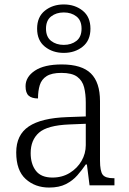

<svg xmlns="http://www.w3.org/2000/svg" viewBox="-20 -834 582 864"><path d="M201 10Q138 10 95.5 -28.5Q53 -67 53 -148Q53 -227 109.5 -265Q166 -303 283 -307L366 -310V-372Q366 -411 358.5 -441Q351 -471 327.5 -488.5Q304 -506 256 -506Q213 -506 190 -491.5Q167 -477 159 -451Q151 -425 151 -391Q123 -391 109 -403.5Q95 -416 95 -446Q95 -488 137 -516Q179 -544 258 -544Q348 -544 389 -503.5Q430 -463 430 -379V-112Q430 -64 442 -48Q454 -32 491 -32H495V0H383L371 -94H366Q349 -69 328 -45Q307 -21 276.5 -5.5Q246 10 201 10ZM216 -35Q260 -35 294 -56Q328 -77 347 -110Q366 -143 366 -181V-277L292 -274Q193 -270 155.5 -237Q118 -204 118 -145Q118 -96 141.5 -65.5Q165 -35 216 -35ZM267 -596Q217 -596 182 -624Q147 -652 147 -705Q147 -758 182 -786Q217 -814 267 -814Q317 -814 352 -786Q387 -758 387 -705Q387 -652 352 -624Q317 -596 267 -596ZM267 -632Q301 -632 324 -650Q347 -668 347 -705Q347 -742 324 -760Q301 -778 267 -778Q233 -778 210 -760Q187 -742 187 -705Q187 -668 210 -650Q233 -632 267 -632Z"/></svg>

Font: Noto Serif Myanmar Light
Style: Regular
Weight: 300
Designer: Ben Mitchell and the Monotype Design Team
Foundry: Monotype Imaging Inc.
Version: Version 2.106; ttfautohint (v1.8.4.7-5d5b)